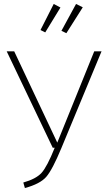

<svg xmlns="http://www.w3.org/2000/svg" viewBox="-20 -942 544 972"><path d="M252 -922 286 -904 209 -778 185 -790ZM365 -922 399 -905 316 -774 291 -786ZM494 -682 291 -193Q245 -82 214 -46.5Q183 -11 106 10L98 -18Q162 -36 190 -66.5Q218 -97 257 -194H247L14 -682H52L270 -220L457 -682Z"/></svg>

Font: Fira Sans UltraLight
Style: Regular
Weight: 200
Designer: Carrois Corporate & Edenspiekermann AG
Foundry: Carrois Corporate GbR & Edenspiekermann AG
Version: Version 4.106;PS 004.106;hotconv 1.0.70;makeotf.lib2.5.58329